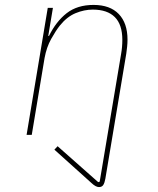

<svg xmlns="http://www.w3.org/2000/svg" viewBox="-20 -548 640 780"><path d="M382 212Q369 212 351 195L201 60L214 46L379 192L385 190L472 -329Q477 -357 477 -386Q477 -448 446.5 -478.5Q416 -509 357 -509Q322 -509 287 -494.5Q252 -480 223 -444Q207 -424 188 -390Q169 -356 161 -312L109 0H88L174 -516H195L176 -402H179Q208 -461 251 -494.5Q294 -528 360 -528Q427 -528 462.5 -491Q498 -454 498 -387Q498 -373 496.5 -358.5Q495 -344 493 -330L408 178Q405 195 399.5 203.5Q394 212 382 212Z"/></svg>

Font: IBM Plex Mono Thin
Style: Italic
Weight: 100
Italic angle: -9°
Monospace: yes
Designer: Mike Abbink, Paul van der Laan, Pieter van Rosmalen
Foundry: Bold Monday
Version: Version 2.3